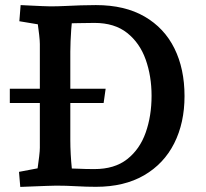

<svg xmlns="http://www.w3.org/2000/svg" viewBox="-20 -730 811 755"><path d="M59.7 5 54.7 -54.2 175.7 -77.2 121.7 -27.7Q124.4 -44.8 127.9 -68.3Q131.4 -91.7 134 -114.4Q136.7 -137.1 136.7 -149V-556.6Q136.7 -569.5 134 -593.3Q131.4 -617 128 -640.2Q124.7 -663.5 122.7 -675.3L175.7 -626.6L56.1 -646.5L61.1 -710Q79.5 -709 102 -708Q124.5 -707 145.6 -706Q166.7 -705 178.3 -705Q207.5 -705 237.4 -706.5Q267.4 -708 297.5 -709Q327.6 -710 357.2 -710Q470.7 -710 548.4 -665Q626 -620.1 665.8 -539.8Q705.6 -459.5 705.6 -352Q705.6 -247 665.1 -166.5Q624.5 -86 546.6 -40.7Q468.6 4.6 357.2 4.6Q320.2 4.6 279.8 2.3Q239.4 0 201.4 0Q188.1 0 163.5 1Q138.9 2 111.1 3Q83.4 4 59.7 5ZM265.5 -35.4 238 -68.1Q256.7 -68.1 287 -66.6Q317.2 -65.1 350.9 -65.1Q430.5 -65.1 480 -104Q529.6 -142.9 552.8 -208.4Q576 -273.8 576 -353.3Q576 -430.8 552.8 -496Q529.6 -561.1 480 -600.5Q430.5 -639.9 351.5 -639.9Q319.4 -639.9 287.5 -639Q255.7 -638 240.3 -638L265.9 -673.5Q265.2 -669.1 263.5 -652.8Q261.8 -636.5 260.1 -614.3Q258.5 -592.1 257.5 -568.4Q256.5 -544.6 256.5 -526.6V-179Q256.5 -152.8 258.1 -123Q259.8 -93.3 262.3 -69Q264.8 -44.8 265.5 -35.4ZM18.6 -325V-381H395.4L387.5 -325Z"/></svg>

Font: Andada Pro
Style: Regular
Weight: 400
Designer: Carolina Giovagnoli
Foundry: Huerta Tipografica
Version: Version 3.003